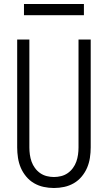

<svg xmlns="http://www.w3.org/2000/svg" viewBox="-20 -933 540 961"><path d="M250 8Q224 8 198.5 2.5Q173 -3 150.5 -16Q128 -29 111 -49.5Q94 -70 84 -93.5Q74 -117 70 -143Q66 -169 66 -195V-735H127V-195Q127 -177 129.5 -159Q132 -141 138 -124Q144 -107 155 -92Q166 -77 181 -66.5Q196 -56 214 -51.5Q232 -47 250 -47Q268 -47 286 -51.5Q304 -56 319 -66.5Q334 -77 345 -92Q356 -107 362 -124Q368 -141 370.5 -159Q373 -177 373 -195V-735H434V-195Q434 -169 430 -143Q426 -117 416 -93.5Q406 -70 389 -49.5Q372 -29 349.5 -16Q327 -3 301.5 2.5Q276 8 250 8ZM100 -857V-913H400V-857Z"/></svg>

Font: Iosevka SS04 Light
Style: Regular
Weight: 300
Monospace: yes
Designer: Belleve Invis
Foundry: Belleve Invis
Version: Version 19.0.0; ttfautohint (v1.8.4)